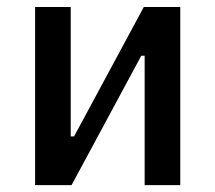

<svg xmlns="http://www.w3.org/2000/svg" viewBox="-20 -538 626 558"><path d="M150.4 0V-141.6H195.3L397.9 -517.6H432.1V-376H390.6L188 0ZM82 0V-517.6H185.5V0ZM400.4 0V-517.6H503.9V0Z"/></svg>

Font: Cascadia Code
Style: Regular
Weight: 400
Designer: Aaron Bell
Foundry: Saja Typeworks
Version: Version 2404.023